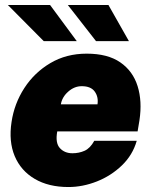

<svg xmlns="http://www.w3.org/2000/svg" viewBox="-20 -743 610 773"><path d="M255.5 10Q175.5 10 119.8 -22.8Q64 -55.5 39.2 -114.5Q14.5 -173.5 26.5 -252Q37.5 -326 78 -388.5Q118.5 -451 182.8 -489Q247 -527 329 -527Q413.5 -527 464.2 -492Q515 -457 534 -396.2Q553 -335.5 541.5 -259L534 -214H210.5Q202 -167.5 221 -146.8Q240 -126 271.5 -126Q298 -126 320.5 -136Q343 -146 359.5 -176H530.5Q514 -118.5 470.5 -76.8Q427 -35 370 -12.5Q313 10 255.5 10ZM225 -323H372.5Q377 -352.5 361.5 -374.2Q346 -396 309 -396Q279.5 -396 254.8 -374.2Q230 -352.5 225 -323ZM416.5 -723 499 -577.5H366.5L253 -723ZM181.5 -723 289 -577.5H156L11.5 -723Z"/></svg>

Font: Public Sans Black
Style: Italic
Weight: 900
Italic angle: -8°
Designer: The Public Sans project authors (U.S. Web Design System). Libre Franklin designed by Pablo Impallari and Rodrigo Fuenzal
Version: Version 1.007; ttfautohint (v1.8.1) -l 8 -r 50 -G 200 -x 14 